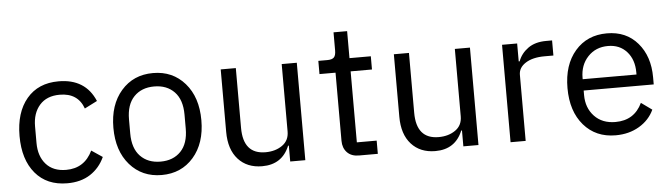

<svg xmlns="http://www.w3.org/2000/svg" viewBox="-44 -830 3540 1013"><g transform="rotate(-5 1725.5 -323.5)"><path d="M277 12Q169 12 108 -60.5Q47 -133 47 -258Q47 -383 108 -455.5Q169 -528 277 -528Q419 -528 470 -407L403 -373Q373 -457 277 -457Q208 -457 170.5 -414.5Q133 -372 133 -302V-214Q133 -144 170.5 -101.5Q208 -59 277 -59Q374 -59 417 -149L475 -110Q449 -53 399 -20.5Q349 12 277 12Z M945.5 -62Q881 12 777 12Q673 12 608.5 -62Q544 -136 544 -258Q544 -380 608.5 -454Q673 -528 777 -528Q881 -528 945.5 -454Q1010 -380 1010 -258Q1010 -136 945.5 -62ZM924 -221V-295Q924 -374 884 -415.5Q844 -457 777 -457Q710 -457 670 -415.5Q630 -374 630 -295V-221Q630 -142 670 -100.5Q710 -59 777 -59Q844 -59 884 -100.5Q924 -142 924 -221Z M1309 12Q1229 12 1182 -40Q1135 -92 1135 -185V-516H1215V-199Q1215 -60 1333 -60Q1385 -60 1421.5 -85.5Q1458 -111 1458 -159V-516H1538V0H1458V-84H1454Q1415 12 1309 12Z M1822 0Q1782 0 1759.5 -23.5Q1737 -47 1737 -85V-446H1652V-516H1700Q1725 -516 1735 -526.5Q1745 -537 1745 -563V-659H1817V-516H1930V-446H1817V-70H1922V0Z M2226 12Q2146 12 2099 -40Q2052 -92 2052 -185V-516H2132V-199Q2132 -60 2250 -60Q2302 -60 2338.5 -85.5Q2375 -111 2375 -159V-516H2455V0H2375V-84H2371Q2332 12 2226 12Z M2625 0V-516H2705V-421H2710Q2725 -462 2762.5 -489Q2800 -516 2859 -516H2890V-436H2843Q2780 -436 2742.5 -412Q2705 -388 2705 -350V0Z M3181 12Q3076 12 3012.5 -61.5Q2949 -135 2949 -258Q2949 -381 3012.5 -454.5Q3076 -528 3181 -528Q3283 -528 3343.5 -457.5Q3404 -387 3404 -276V-238H3033V-214Q3033 -146 3074.5 -102Q3116 -58 3186 -58Q3286 -58 3328 -147L3385 -106Q3360 -52 3306 -20Q3252 12 3181 12ZM3033 -298H3318V-309Q3318 -377 3280.5 -419Q3243 -461 3181 -461Q3116 -461 3074.5 -417Q3033 -373 3033 -305Z"/></g></svg>

Font: Anuphan
Style: Regular
Weight: 400
Designer: Mike Abbink, Paul van der Laan, Pieter van Rosmalen, Mint Tantisuwanna
Foundry: Bold Monday; Cadson Demak
Version: Version 3.002;hotconv 1.0.109;makeotfexe 2.5.65596